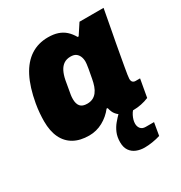

<svg xmlns="http://www.w3.org/2000/svg" viewBox="-175 -665 944 1002"><g transform="rotate(-30 296.5 -164.5)"><path d="M189 12Q135 12 97.5 -9Q60 -30 40.5 -70.5Q21 -111 21 -170Q21 -192 23 -218Q25 -244 30 -273Q46 -363 76.5 -422Q107 -481 152.5 -510.5Q198 -540 257 -540Q291 -540 316 -531.5Q341 -523 359.5 -506.5Q378 -490 393 -464H399L441 -528H586L562 -399Q557 -372 550.5 -338.5Q544 -305 538.5 -272Q533 -239 527.5 -210.5Q522 -182 519.5 -163Q517 -144 517 -140Q517 -126 523.5 -120Q530 -114 540 -114H567L548 -7Q527 2 502.5 7Q478 12 455 12Q425 12 401 4Q377 -4 362 -22Q355 -30 350.5 -40.5Q346 -51 343 -64L337 -65Q310 -30 271.5 -9Q233 12 189 12ZM263 -137Q282 -137 296.5 -144Q311 -151 321.5 -164.5Q332 -178 338.5 -196.5Q345 -215 349 -237Q356 -273 359 -291Q362 -309 363 -318Q364 -327 364 -332Q364 -350 358 -364Q352 -378 340.5 -386Q329 -394 309 -394Q285 -394 268.5 -383Q252 -372 241.5 -351.5Q231 -331 225 -301Q218 -259 214 -238Q210 -217 209.5 -208.5Q209 -200 209 -195Q209 -167 221.5 -152Q234 -137 263 -137ZM408 211Q382 211 359.5 202Q337 193 323.5 173.5Q310 154 310 123Q310 91 320.5 66.5Q331 42 347 23Q363 4 379 -12H476L475 -8Q451 7 438.5 32Q426 57 426 78Q426 96 436 108Q446 120 466 120H516L503 196Q481 203 455.5 207Q430 211 408 211Z"/></g></svg>

Font: Archivo SemiCondensed Black
Style: Italic
Weight: 900
Width: 4
Italic angle: -10°
Designer: Hector Gatti
Foundry: Omnibus-Type
Version: Version 2.001